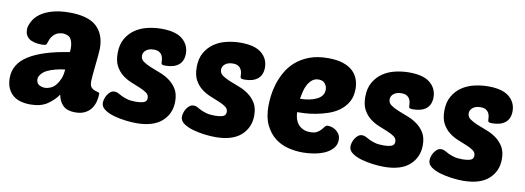

<svg xmlns="http://www.w3.org/2000/svg" viewBox="-50 -837 3075 1124"><g transform="rotate(10 1487.5 -275.0)"><path d="M322 -227Q294 -224 267 -217Q240 -210 219 -200Q198 -190 185 -174Q172 -158 172 -145Q172 -120 188 -110.5Q204 -101 222 -101Q239 -101 256.5 -108.5Q274 -116 287 -131.5Q300 -147 310 -170Q320 -193 322 -227ZM11 -123Q11 -206 92 -257Q173 -308 331 -332Q332 -334 332.5 -339.5Q333 -345 333 -356Q333 -388 321 -409.5Q309 -431 271 -433Q250 -431 237 -424.5Q224 -418 214.5 -406.5Q205 -395 201.5 -387Q198 -379 192 -361Q190 -352 183.5 -349.5Q177 -347 163 -347Q61 -347 61 -420Q61 -439 75.5 -467Q90 -495 118.5 -515.5Q147 -536 190 -548Q233 -560 290 -560Q401 -560 451 -514Q501 -468 501 -384Q501 -373 498.5 -344.5Q496 -316 492.5 -284.5Q489 -253 486.5 -225Q484 -197 484 -186Q484 -161 493 -150.5Q502 -140 513.5 -136Q525 -132 534 -130Q543 -128 543 -120Q543 -98 537 -75Q531 -52 517.5 -33Q504 -14 480.5 -2Q457 10 423 10Q375 10 351 -13Q327 -36 319 -77Q295 -42 256.5 -16Q218 10 156 10Q126 10 99.5 3Q73 -4 53.5 -20Q34 -36 22.5 -61.5Q11 -87 11 -123Z M837 -560Q922 -560 962 -526.5Q1002 -493 1002 -441Q1002 -397 974.5 -374Q947 -351 895 -351Q881 -351 876 -354Q871 -357 871 -365Q871 -374 869.5 -385.5Q868 -397 862.5 -407.5Q857 -418 845.5 -425Q834 -432 813 -432Q785 -432 768 -418.5Q751 -405 751 -385Q751 -364 768.5 -351.5Q786 -339 812.5 -328Q839 -317 870 -305.5Q901 -294 927.5 -275Q954 -256 971.5 -227.5Q989 -199 989 -154Q989 -82 938 -36Q887 10 785 10Q757 10 720.5 5.5Q684 1 651 -8.5Q618 -18 595.5 -34Q573 -50 573 -74Q573 -83 576.5 -96Q580 -109 587.5 -121Q595 -133 605.5 -141.5Q616 -150 631 -150Q643 -150 653 -144Q663 -138 676.5 -131.5Q690 -125 710 -119Q730 -113 763 -113Q788 -113 807.5 -119Q827 -125 827 -146Q827 -165 811 -176.5Q795 -188 770.5 -198Q746 -208 717.5 -219.5Q689 -231 664.5 -250Q640 -269 624 -298.5Q608 -328 608 -375Q608 -426 628.5 -461.5Q649 -497 681.5 -519Q714 -541 755 -550.5Q796 -560 837 -560Z M1307 -560Q1392 -560 1432 -526.5Q1472 -493 1472 -441Q1472 -397 1444.5 -374Q1417 -351 1365 -351Q1351 -351 1346 -354Q1341 -357 1341 -365Q1341 -374 1339.5 -385.5Q1338 -397 1332.5 -407.5Q1327 -418 1315.5 -425Q1304 -432 1283 -432Q1255 -432 1238 -418.5Q1221 -405 1221 -385Q1221 -364 1238.5 -351.5Q1256 -339 1282.5 -328Q1309 -317 1340 -305.5Q1371 -294 1397.5 -275Q1424 -256 1441.5 -227.5Q1459 -199 1459 -154Q1459 -82 1408 -36Q1357 10 1255 10Q1227 10 1190.5 5.5Q1154 1 1121 -8.5Q1088 -18 1065.5 -34Q1043 -50 1043 -74Q1043 -83 1046.5 -96Q1050 -109 1057.5 -121Q1065 -133 1075.5 -141.5Q1086 -150 1101 -150Q1113 -150 1123 -144Q1133 -138 1146.5 -131.5Q1160 -125 1180 -119Q1200 -113 1233 -113Q1258 -113 1277.5 -119Q1297 -125 1297 -146Q1297 -165 1281 -176.5Q1265 -188 1240.5 -198Q1216 -208 1187.5 -219.5Q1159 -231 1134.5 -250Q1110 -269 1094 -298.5Q1078 -328 1078 -375Q1078 -426 1098.5 -461.5Q1119 -497 1151.5 -519Q1184 -541 1225 -550.5Q1266 -560 1307 -560Z M1775 10Q1731 10 1687.5 -1Q1644 -12 1609.5 -39Q1575 -66 1553 -111Q1531 -156 1531 -224Q1531 -249 1535 -284Q1539 -319 1550.5 -356Q1562 -393 1582.5 -429.5Q1603 -466 1636 -495Q1669 -524 1716 -542Q1763 -560 1828 -560Q1880 -560 1916 -548Q1952 -536 1974 -515.5Q1996 -495 2006 -468Q2016 -441 2016 -410Q2016 -364 1997.5 -332Q1979 -300 1949.5 -278.5Q1920 -257 1884 -245Q1848 -233 1813 -226.5Q1778 -220 1748.5 -218.5Q1719 -217 1703 -217Q1703 -198 1708.5 -179.5Q1714 -161 1725 -147Q1736 -133 1754 -124Q1772 -115 1798 -115Q1824 -115 1838.5 -123.5Q1853 -132 1862 -142.5Q1871 -153 1877.5 -161.5Q1884 -170 1895 -170Q1900 -170 1912.5 -167.5Q1925 -165 1938 -157Q1951 -149 1961 -135Q1971 -121 1971 -99Q1971 -70 1953 -49Q1935 -28 1906.5 -15Q1878 -2 1843 4Q1808 10 1775 10ZM1794 -427Q1772 -427 1756.5 -414.5Q1741 -402 1730.5 -383Q1720 -364 1714.5 -341Q1709 -318 1706 -297Q1768 -298 1806.5 -318Q1845 -338 1845 -375Q1845 -395 1832.5 -411Q1820 -427 1794 -427Z M2309 -560Q2394 -560 2434 -526.5Q2474 -493 2474 -441Q2474 -397 2446.5 -374Q2419 -351 2367 -351Q2353 -351 2348 -354Q2343 -357 2343 -365Q2343 -374 2341.5 -385.5Q2340 -397 2334.5 -407.5Q2329 -418 2317.5 -425Q2306 -432 2285 -432Q2257 -432 2240 -418.5Q2223 -405 2223 -385Q2223 -364 2240.5 -351.5Q2258 -339 2284.5 -328Q2311 -317 2342 -305.5Q2373 -294 2399.5 -275Q2426 -256 2443.5 -227.5Q2461 -199 2461 -154Q2461 -82 2410 -36Q2359 10 2257 10Q2229 10 2192.5 5.5Q2156 1 2123 -8.5Q2090 -18 2067.5 -34Q2045 -50 2045 -74Q2045 -83 2048.5 -96Q2052 -109 2059.5 -121Q2067 -133 2077.5 -141.5Q2088 -150 2103 -150Q2115 -150 2125 -144Q2135 -138 2148.5 -131.5Q2162 -125 2182 -119Q2202 -113 2235 -113Q2260 -113 2279.5 -119Q2299 -125 2299 -146Q2299 -165 2283 -176.5Q2267 -188 2242.5 -198Q2218 -208 2189.5 -219.5Q2161 -231 2136.5 -250Q2112 -269 2096 -298.5Q2080 -328 2080 -375Q2080 -426 2100.5 -461.5Q2121 -497 2153.5 -519Q2186 -541 2227 -550.5Q2268 -560 2309 -560Z M2779 -560Q2864 -560 2904 -526.5Q2944 -493 2944 -441Q2944 -397 2916.5 -374Q2889 -351 2837 -351Q2823 -351 2818 -354Q2813 -357 2813 -365Q2813 -374 2811.5 -385.5Q2810 -397 2804.5 -407.5Q2799 -418 2787.5 -425Q2776 -432 2755 -432Q2727 -432 2710 -418.5Q2693 -405 2693 -385Q2693 -364 2710.5 -351.5Q2728 -339 2754.5 -328Q2781 -317 2812 -305.5Q2843 -294 2869.5 -275Q2896 -256 2913.5 -227.5Q2931 -199 2931 -154Q2931 -82 2880 -36Q2829 10 2727 10Q2699 10 2662.5 5.5Q2626 1 2593 -8.5Q2560 -18 2537.5 -34Q2515 -50 2515 -74Q2515 -83 2518.5 -96Q2522 -109 2529.5 -121Q2537 -133 2547.5 -141.5Q2558 -150 2573 -150Q2585 -150 2595 -144Q2605 -138 2618.5 -131.5Q2632 -125 2652 -119Q2672 -113 2705 -113Q2730 -113 2749.5 -119Q2769 -125 2769 -146Q2769 -165 2753 -176.5Q2737 -188 2712.5 -198Q2688 -208 2659.5 -219.5Q2631 -231 2606.5 -250Q2582 -269 2566 -298.5Q2550 -328 2550 -375Q2550 -426 2570.5 -461.5Q2591 -497 2623.5 -519Q2656 -541 2697 -550.5Q2738 -560 2779 -560Z"/></g></svg>

Font: Poetsen One
Style: Regular
Weight: 400
Designer: Pablo Impallari, Rodrigo Fuenzalida
Foundry: Pablo Impallari, Rodrigo Fuenzalida
Version: Version 1.001; ttfautohint (v0.93) -l 8 -r 50 -G 200 -x 14 -